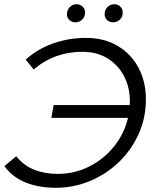

<svg xmlns="http://www.w3.org/2000/svg" viewBox="-20 -886 748 912"><path d="M224 -326 235 -387H596Q597 -395 597 -403Q597 -471 569 -524.5Q541 -578 490.5 -609Q440 -640 371 -640Q308 -640 250 -620Q192 -600 140 -556L102 -603Q159 -654 233 -680Q307 -706 388 -706Q474 -706 538 -668.5Q602 -631 637.5 -565Q673 -499 673 -415Q673 -326 638.5 -249.5Q604 -173 544 -115.5Q484 -58 407 -26Q330 6 245 6Q164 6 101 -19.5Q38 -45 1 -97L57 -144Q92 -100 142 -80Q192 -60 255 -60Q333 -60 402.5 -94.5Q472 -129 521 -189.5Q570 -250 588 -326ZM517 -780Q501 -780 489 -790.5Q477 -801 477 -818Q477 -839 490.5 -852.5Q504 -866 522 -866Q539 -866 551 -855Q563 -844 563 -826Q563 -806 549.5 -793Q536 -780 517 -780ZM339 -780Q322 -780 310 -790.5Q298 -801 298 -818Q298 -839 311.5 -852.5Q325 -866 343 -866Q360 -866 372 -855Q384 -844 384 -826Q384 -806 370.5 -793Q357 -780 339 -780Z"/></svg>

Font: Montserrat
Style: Italic
Weight: 400
Italic angle: -11.3°
Designer: Julieta Ulanovsky
Foundry: Julieta Ulanovsky
Version: Version 9.000; ttfautohint (v1.8.4.7-5d5b)